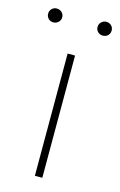

<svg xmlns="http://www.w3.org/2000/svg" viewBox="-99 -653 438 698"><g transform="rotate(15 120.0 -304.0)"><path d="M0 -582Q0 -593 7.5 -600.5Q15 -608 26 -608Q37 -608 45 -600.5Q53 -593 53 -582Q53 -571 45 -563.5Q37 -556 26 -556Q15 -556 7.5 -563.5Q0 -571 0 -582ZM186 -582Q186 -593 194 -600.5Q202 -608 212 -608Q224 -608 231.5 -600.5Q239 -593 239 -582Q239 -571 231.5 -563.5Q224 -556 212 -556Q201 -556 193.5 -563.5Q186 -571 186 -582ZM106 -460H134V0H106Z"/></g></svg>

Font: Ysabeau SC Extralight
Style: Regular
Weight: 200
Designer: Christian Thalmann (Catharsis Fonts)
Version: Version 0.003